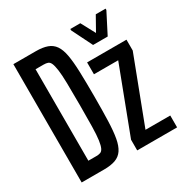

<svg xmlns="http://www.w3.org/2000/svg" viewBox="-161 -832 936 967"><g transform="rotate(-30 307.5 -349.0)"><path d="M40 0V-688H171Q210 -688 236.5 -678.5Q263 -669 278.5 -646.5Q294 -624 301 -585Q308 -546 310 -486.5Q312 -427 312 -344Q312 -261 310 -202Q308 -143 301 -104Q294 -65 278.5 -42Q263 -19 236.5 -9.5Q210 0 171 0ZM124 -78H171Q184 -78 194 -81.5Q204 -85 210.5 -98.5Q217 -112 221 -140Q225 -168 226 -218Q227 -268 227 -344Q227 -420 226 -470Q225 -520 221 -548Q217 -576 211 -589.5Q205 -603 195 -606.5Q185 -610 171 -610H124ZM363 0V-62L507 -441H366V-510H595V-447L451 -69H595V0ZM436 -571 377 -690V-698H435L479 -616L525 -698H582V-690L521 -571Z"/></g></svg>

Font: Saira UltraCondensed SemiBold
Style: Regular
Weight: 600
Width: 1
Designer: Hector Gatti with collaboration of the Omnibus-Type team
Foundry: Omnibus-Type
Version: Version 1.101